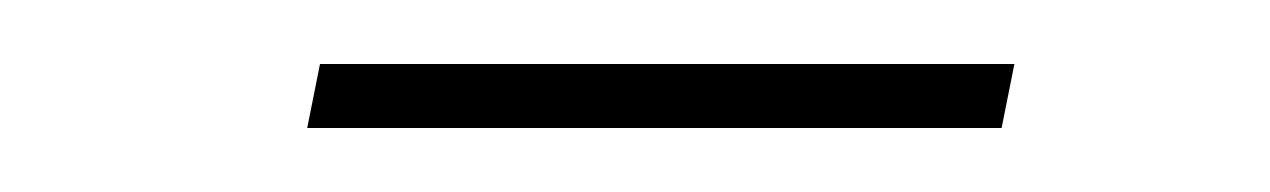

<svg xmlns="http://www.w3.org/2000/svg" viewBox="-20 -330 397 60"><path d="M297 -310 293 -290H76L80 -310Z"/></svg>

Font: TypoPRO Montserrat Alternates
Style: Italic
Weight: 250
Italic angle: -11.3°
Designer: Julieta Ulanovsky
Foundry: Julieta Ulanovsky
Version: Version 6.001